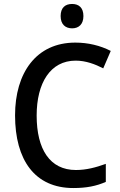

<svg xmlns="http://www.w3.org/2000/svg" viewBox="-20 -939 608 969"><path d="M344 -919C310 -919 286 -901 286 -858C286 -816 310 -796 344 -796C377 -796 401 -816 401 -858C401 -900 378 -919 344 -919ZM362 -633C413 -633 460 -615 501 -594L539 -682C486 -709 425 -724 360 -724C162 -724 56 -570 56 -357C56 -131 156 10 350 10C417 10 466 0 514 -21V-112C464 -94 416 -81 363 -81C232 -81 165 -185 165 -356C165 -520 234 -633 362 -633Z"/></svg>

Font: Noto Sans Gujarati SemiCondensed Medium
Style: Regular
Weight: 500
Width: 4
Designer: Jelle Bosma - Monotype Design Team, Universal Thirst
Foundry: Monotype Imaging Inc.
Version: Version 2.106